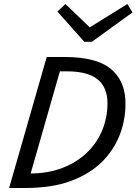

<svg xmlns="http://www.w3.org/2000/svg" viewBox="-20 -940 682 960"><path d="M213.6 -655H280.5L288.8 -616.1L120.6 -28.5L73 0H25.6ZM304.9 -655Q388.2 -655 449.4 -637.7Q510.6 -620.4 548.6 -582.3Q607.4 -523.5 607.4 -422.1Q607.4 -338.5 578 -263.9Q548.6 -189.4 490.6 -131.3Q430.5 -71.2 335.5 -35.6Q240.6 0 104.6 0H66.3L94.3 -72.4H127.3Q218.9 -72.4 291 -100Q363.1 -127.6 413.8 -176Q464.5 -224.5 491 -288.4Q517.4 -352.4 517.4 -424.1Q517.4 -502.6 468.3 -542.9Q419.2 -583.3 314.1 -583.3H242.4L256.5 -655ZM642.3 -877.9 439.5 -731H411.9L414.5 -794.4L616.9 -920ZM267.1 -882 307.1 -920 438 -794.4 429.2 -731H401.6Z"/></svg>

Font: Intel One Mono Light
Style: Italic
Weight: 300
Italic angle: -16°
Monospace: yes
Designer: Fred Shallcrass
Foundry: Frere-Jones Type LLC
Version: Version 1.004